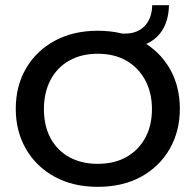

<svg xmlns="http://www.w3.org/2000/svg" viewBox="-20 -713 757 743"><path d="M358 10Q263 10 191.5 -29Q120 -68 80.5 -136.5Q41 -205 41 -292Q41 -380 80.5 -448Q120 -516 191.5 -555Q263 -594 358 -594Q455 -594 526 -555Q597 -516 636.5 -448Q676 -380 676 -292Q676 -205 636.5 -136.5Q597 -68 526 -29Q455 10 358 10ZM358 -79Q422 -79 468.5 -105Q515 -131 541.5 -178.5Q568 -226 568 -291Q568 -355 541.5 -403.5Q515 -452 468.5 -478.5Q422 -505 358 -505Q295 -505 248 -478.5Q201 -452 175.5 -403.5Q150 -355 150 -291Q150 -226 175.5 -178.5Q201 -131 248 -105Q295 -79 358 -79ZM450 -529V-583H463Q512 -583 540 -612.5Q568 -642 569 -693H634Q632 -615 589 -572Q546 -529 470 -529Z"/></svg>

Font: Rokkitt Medium
Style: Regular
Weight: 500
Version: Version 3.103